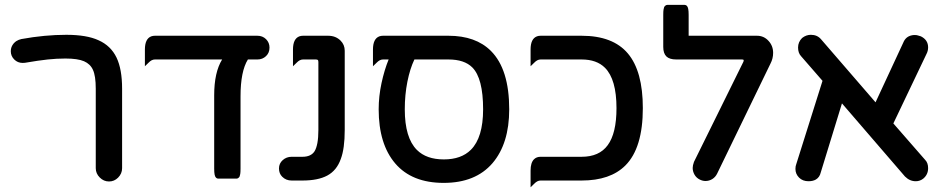

<svg xmlns="http://www.w3.org/2000/svg" viewBox="-20 -733 3885 790"><path d="M374 -41V-368.2Q374 -420.9 362.3 -445.8Q351.6 -469.7 325.7 -481Q299.8 -492.2 249 -492.2Q213.4 -492.2 176.5 -488.3Q139.6 -484.4 82.5 -474.6Q78.1 -474.1 73.2 -474.1Q52.7 -474.1 38.6 -488.3Q24.4 -502.4 24.4 -522.5Q24.4 -540.5 36.6 -554.7Q42.5 -561 47.4 -564Q56.6 -569.8 67.9 -572.3Q164.1 -589.8 252.9 -589.8Q336.9 -589.8 385.3 -567.4Q436 -544.9 459.5 -496.1Q482.4 -448.2 482.4 -368.2V-41Q482.4 -18.6 465.8 -2Q450.2 13.7 428.5 13.7Q406.7 13.7 390.4 -2.7Q374 -19 374 -41Z M1000 -488.3Q969.7 -439.5 969.7 -336.9V-39.1Q969.7 -23.9 968.5 -17.3Q967.3 -10.7 966.1 -7.6Q964.8 -4.4 962.9 -2.7Q960.9 -1 959.5 0Q956.5 2 953.1 2H877.9Q872.6 2 868.7 -2Q864.7 -5.9 863 -14.9Q861.3 -23.9 861.3 -39.1V-340.8Q861.3 -435.5 894 -488.3H617.2Q604 -488.3 591.3 -475.1L576.2 -460.4V-529.3Q576.2 -573.7 602.5 -583.5Q609.4 -585.9 617.2 -585.9H1039.1Q1060.5 -585.9 1074.7 -571.8Q1088.9 -557.6 1088.9 -537.1Q1088.9 -515.6 1074.5 -502Q1060.1 -488.3 1039.1 -488.3Z M1179.7 -87.9H1224.6Q1259.8 -87.9 1274.4 -110.8Q1281.7 -122.6 1285.9 -144.5Q1290 -166.5 1290 -198.2V-477.5Q1290 -483.9 1287.8 -486.1Q1285.6 -488.3 1279.3 -488.3H1226.6Q1213.4 -488.3 1200.7 -475.1L1185.5 -460.4V-529.3Q1185.5 -573.7 1211.9 -583.5Q1218.8 -585.9 1226.6 -585.9H1330.1Q1361.3 -585.9 1381.3 -565.9Q1398.4 -548.8 1398.4 -524.4V-198.2Q1398.4 -121.6 1382.3 -79.1Q1365.7 -31.7 1326.7 -10.7Q1288.6 9.8 1224.6 9.8H1179.7Q1156.7 9.8 1141.1 -5.9Q1127.9 -19 1127.9 -39.8Q1127.9 -60.5 1143.3 -74.2Q1158.7 -87.9 1179.7 -87.9Z M1967.8 -283.2Q1967.8 -411.1 1923.3 -455.6Q1890.6 -488.3 1825.2 -488.3H1685.1Q1667 -450.7 1656.2 -396.7Q1645.5 -342.8 1645.5 -283.2Q1645.5 -166 1695.3 -116.2Q1734.4 -77.1 1806.2 -77.1Q1877.9 -77.1 1917.5 -116.7Q1967.8 -167 1967.8 -283.2ZM2075.2 -283.2Q2075.2 -142.1 2006.3 -61.5Q1936.5 19.5 1805.7 19.5Q1674.8 19.5 1606.4 -60.3Q1538.1 -140.1 1538.1 -283.2Q1538.1 -336.9 1549.8 -391.1Q1561.5 -445.3 1579.1 -488.3H1555.7Q1542.5 -488.3 1529.8 -475.1L1514.6 -460.4V-529.3Q1514.6 -573.7 1541 -583.5Q1547.9 -585.9 1555.7 -585.9H1825.2Q1937.5 -585.9 2000 -523.4Q2075.2 -448.2 2075.2 -283.2Z M2625 -288.1Q2625 -124 2553.2 -52.2Q2491.2 9.8 2373 9.8H2204.1Q2190.9 9.8 2178.2 22.9L2163.1 37.6V-31.2Q2163.1 -63.5 2177.2 -77.6Q2187.5 -87.9 2204.1 -87.9H2373Q2445.8 -87.9 2480.5 -135.7Q2516.6 -184.6 2516.6 -288.1Q2516.6 -406.7 2469.2 -454.1Q2435.1 -488.3 2373 -488.3H2204.1Q2190.9 -488.3 2178.2 -475.1L2163.1 -460.4V-529.3Q2163.1 -573.7 2189.5 -583.5Q2196.3 -585.9 2204.1 -585.9H2373Q2502 -585.9 2563.5 -512.9Q2625 -439.9 2625 -288.1Z M2830.1 -42Q2830.1 -52.2 2835.4 -66.9L3038.1 -477.5Q3040 -481.4 3040 -483.9Q3040 -486.3 3039.6 -486.8Q3037.1 -488.3 3032.2 -488.3H2762.7Q2734.4 -488.3 2721.7 -501Q2709 -513.7 2709 -540V-671.9Q2709 -687 2710.2 -693.6Q2711.4 -700.2 2712.6 -703.4Q2713.9 -706.5 2716.3 -708.5Q2720.2 -712.9 2725.6 -712.9H2796.9Q2802.2 -712.9 2806.2 -709Q2810.1 -705.1 2811.8 -696Q2813.5 -687 2813.5 -671.9V-585.9H3094.7Q3123 -585.9 3142.1 -564.9Q3161.1 -544.4 3161.1 -515.6Q3161.1 -492.2 3150.4 -471.7L2930.7 -18.6Q2923.8 -4.4 2910.9 3.7Q2897.9 11.7 2882.8 11.7Q2871.1 11.7 2859.4 5.9Q2845.2 -1 2837.6 -14.4Q2830.1 -27.8 2830.1 -42Z M3798.8 -41Q3798.8 -14.6 3778.8 2Q3765.1 12.7 3748 12.7Q3723.1 12.7 3703.6 -6.8L3444.3 -307.6L3356.9 -22.9Q3352.5 -3.9 3337.4 5.4Q3325.2 12.7 3306.6 12.7Q3282.7 12.7 3267.8 -2.2Q3252.9 -17.1 3252.9 -38.1Q3252.9 -49.3 3256.3 -57.6L3364.3 -400.4L3275.9 -502Q3263.7 -515.1 3263.7 -537.6Q3263.7 -560.1 3280.3 -576.7Q3296.9 -589.8 3316.4 -589.8Q3342.8 -589.8 3358.4 -571.3L3582.5 -312L3696.8 -558.1Q3706.5 -582 3730.5 -587.4Q3736.8 -588.9 3741.9 -588.9Q3747.1 -588.9 3750 -588.6Q3752.9 -588.4 3755.9 -587.4Q3761.7 -585.9 3769 -583.5Q3798.8 -568.8 3798.8 -538.1Q3798.8 -523.4 3792 -510.7L3655.8 -225.1L3786.6 -75.2Q3798.8 -63 3798.8 -41Z"/></svg>

Font: YuPearl-SemiBold
Style: SemiBold
Weight: 600
Designer: Max Yao
Foundry: Max-Everyday
Version: Version 1.011; ttfautohint (v1.8.3)